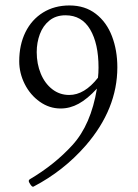

<svg xmlns="http://www.w3.org/2000/svg" viewBox="-20 -671 507 707"><path d="M101.6 16.6Q97.2 16.6 91.3 7.3Q85.9 -0.5 85.9 -4.9Q85.9 -8.3 89.4 -10.7Q181.2 -64.9 246.6 -136.7Q314.9 -211.4 336.9 -344.7Q301.8 -306.6 269.8 -289.1Q237.8 -271.5 203.1 -271.5Q161.6 -271.5 126.5 -296.4Q91.3 -321.3 71 -361.6Q50.8 -401.9 50.8 -445.3Q50.8 -505.9 73.7 -552.5Q96.7 -599.1 138.7 -625Q180.7 -650.9 235.8 -650.9Q293 -650.9 332.8 -620.1Q372.6 -589.4 392.3 -537.6Q412.1 -485.8 412.1 -423.3Q412.1 -269.5 295.4 -134.8Q213.9 -41.5 103.5 16.1Q103 16.6 101.6 16.6ZM234.9 -321.3Q291 -321.3 340.8 -384.8Q342.8 -402.8 342.8 -422.4Q342.8 -510.3 312 -562.5Q281.2 -614.7 221.2 -614.7Q186 -614.7 162.1 -595.5Q138.2 -576.2 126.7 -545.2Q115.2 -514.2 115.2 -479Q115.2 -436 130.1 -399.9Q145 -363.8 172.4 -342.5Q199.7 -321.3 234.9 -321.3Z"/></svg>

Font: JuniusX Light
Style: Regular
Weight: 300
Designer: Peter S. Baker
Foundry: Briery Creek Software
Version: Version 1.008